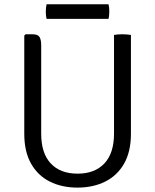

<svg xmlns="http://www.w3.org/2000/svg" viewBox="-20 -842 706 874"><path d="M576 -233Q576 -151.5 544.8 -97Q513.5 -42.5 458.5 -15.2Q403.5 12 332.5 12Q262 12 207.2 -15.2Q152.5 -42.5 121.5 -97Q90.5 -151.5 90.5 -233V-680L96.5 -686H127.5Q152.5 -686 160 -673.5Q167.5 -661 167.5 -636.5V-234Q167.5 -144.5 211 -98Q254.5 -51.5 333 -51.5Q411.5 -51.5 455.2 -98Q499 -144.5 499 -234V-683Q506.5 -684.5 516.5 -685.2Q526.5 -686 536.5 -686Q547 -686 557.2 -685.2Q567.5 -684.5 576 -683ZM192 -756Q188.5 -770 188.5 -788.5Q188.5 -807 192 -822.5H474Q476 -814.5 476.8 -807Q477.5 -799.5 477.5 -788.5Q477.5 -770.5 474 -756Z"/></svg>

Font: Signika SC
Style: Regular
Weight: 300
Designer: Anna Giedryś
Foundry: Anna Giedryś
Version: Version 2.000